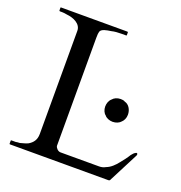

<svg xmlns="http://www.w3.org/2000/svg" viewBox="-125 -796 854 904"><g transform="rotate(20 302.0 -344.0)"><path d="M233 -69V-611C233 -626 234 -636 236 -642C241 -657 267 -661 288 -664C304 -668 321 -669 339 -669H360C362 -669 363 -670 364 -670V-685C364 -687 362 -688 360 -688H30C28 -688 27 -688 26 -687V-673C26 -672 26 -672 27 -670C28 -670 29 -669 30 -669H41C47 -669 56 -668 66 -666C99 -663 138 -646 138 -611V-94C138 -64 124 -47 104 -35C93 -29 77 -26 64 -22C56 -22 50 -21 44 -20H23C22 -20 21 -20 20 -18V-2C21 0 22 0 23 0H516C522 0 524 -4 526 -9L600 -153C601 -155 602 -157 602 -159C602 -164 600 -166 597 -166C595 -166 593 -165 592 -164C584 -160 582 -156 574 -147C565 -132 550 -112 538 -98C524 -80 506 -62 484 -54C474 -48 463 -46 452 -46H259C247 -46 235 -58 233 -69ZM481 -282C490 -290 497 -304 497 -321C497 -346 483 -369 462 -374C456 -378 448 -379 440 -379C423 -379 408 -372 400 -362C389 -353 383 -337 383 -321C383 -305 390 -289 400 -282C407 -272 424 -265 440 -265C457 -265 473 -272 481 -282Z"/></g></svg>

Font: fbb
Style: Regular
Weight: 400
Designer: David J. Perry, Michael Sharpe
Version: Version 1.045